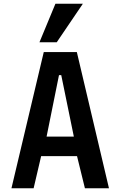

<svg xmlns="http://www.w3.org/2000/svg" viewBox="-20 -1002 640 1022"><path d="M159 0H41L213 -725H389L560 0H432L390 -171H199ZM294 -602 228 -275H373L306 -602ZM421 -982 282 -777H190L275 -982Z"/></svg>

Font: JuliaMono Latin
Style: Bold
Weight: 700
Monospace: yes
Designer: cormullion
Foundry: corm
Version: Version 0.038; ttfautohint (v1.8)